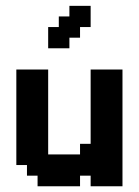

<svg xmlns="http://www.w3.org/2000/svg" viewBox="-20 -650 484 670"><path d="M148.1 -555.6H185.2V-592.6H222.2V-629.6H296.3V-555.6H259.3V-518.5H222.2V-481.5H148.1ZM74.1 -74.1H37V-407.4H148.1V-111.1H259.3V-148.1H296.3V-407.4H407.4V0H296.3V-37H259.3V0H111.1V-37H74.1Z"/></svg>

Font: Jersey 15
Style: Regular
Weight: 400
Designer: Sarah Cadigan-Fried
Version: Version 1.001; ttfautohint (v1.8.4.7-5d5b)